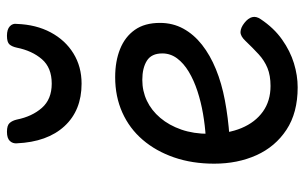

<svg xmlns="http://www.w3.org/2000/svg" viewBox="-186 -692 897 566"><g transform="rotate(-90 263.0 -409.5)"><path d="M288 19Q213 19 163 -14Q113 -47 88 -102.5Q63 -158 63 -227Q63 -292 81.5 -345.5Q100 -399 133.5 -438Q167 -477 214 -498Q261 -519 318 -519Q365 -519 401 -504.5Q437 -490 457.5 -461Q478 -432 478 -387Q478 -349 461 -318Q444 -287 413.5 -263Q383 -239 341.5 -222Q300 -205 249.5 -195.5Q199 -186 143 -182L142 -252Q175 -254 210 -260Q245 -266 277 -276.5Q309 -287 334 -302Q359 -317 373.5 -336.5Q388 -356 388 -380Q388 -412 366.5 -425.5Q345 -439 310 -439Q277 -439 248.5 -425.5Q220 -412 198 -386Q176 -360 163.5 -324Q151 -288 151 -243Q151 -187 168 -146.5Q185 -106 216.5 -83.5Q248 -61 292 -61Q323 -61 345 -70Q367 -79 385.5 -96Q404 -113 425 -135Q439 -150 451.5 -149.5Q464 -149 478 -138Q492 -127 495 -115Q498 -103 489 -90Q463 -51 429 -27Q395 -3 359 8Q323 19 288 19ZM299 -618Q220 -618 173.5 -668.5Q127 -719 123 -809Q122 -821 130 -829.5Q138 -838 157 -838Q176 -838 183 -830Q190 -822 193 -809Q202 -764 227.5 -735Q253 -706 299 -706Q346 -706 371 -735Q396 -764 405 -809Q408 -823 414.5 -830.5Q421 -838 440 -838Q459 -838 468 -829.5Q477 -821 475 -809Q473 -752 450 -709Q427 -666 388 -642Q349 -618 299 -618Z"/></g></svg>

Font: Playwrite NG Modern
Style: Regular
Weight: 400
Designer: Veronika Burian, José Scaglione
Foundry: TypeTogether
Version: Version 1.002